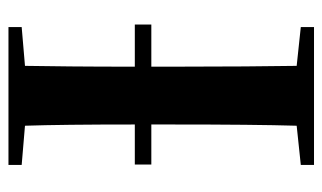

<svg xmlns="http://www.w3.org/2000/svg" viewBox="-178 -602 780 465"><g transform="rotate(-90 212.5 -370.0)"><path d="M379 0V-32L285 -42C284 -109 283 -211 283 -347V-394H385V-434H283C283 -553 284 -641 285 -700L379 -708V-740H45V-708L140 -700C142 -641 143 -552 143 -434H46V-394H143V-346C143 -210 142 -109 140 -42L45 -32V0Z"/></g></svg>

Font: AllPunType Bold
Style: Regular
Weight: 700
Version: 1.0